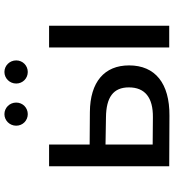

<svg xmlns="http://www.w3.org/2000/svg" viewBox="20 -786 768 847"><g transform="rotate(-90 403.5 -363.0)"><path d="M93 0 316 1C459 2 538 -62 538 -177C538 -286 465 -349 332 -350L189 -351V-530H93ZM617 -530V0H713V-530ZM309 -279C397 -278 441 -247 441 -178C441 -107 396 -71 309 -72L189 -73V-281ZM509 -624C537 -624 560 -646 560 -675C560 -704 537 -727 509 -727C481 -727 458 -704 458 -675C458 -646 481 -624 509 -624ZM272 -675C272 -646 295 -624 323 -624C351 -624 374 -646 374 -675C374 -704 351 -727 323 -727C295 -727 272 -704 272 -675Z"/></g></svg>

Font: Malon Grotesk Med
Style: Regular
Weight: 500
Designer: Julieta Ulanovsky
Foundry: Julieta Ulanovsky
Version: Version 7.200